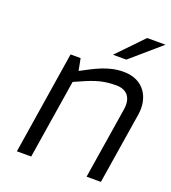

<svg xmlns="http://www.w3.org/2000/svg" viewBox="-134 -832 829 932"><g transform="rotate(20 280.5 -366.5)"><path d="M338 -600H407L561 -733H466ZM60 0H134L199 -409C282 -446 324 -466 404 -466C455 -466 489 -436 479 -370L420 0H494L553 -370C567 -458 522 -540 416 -540C335 -540 275 -504 208 -469L196 -531H144Z"/></g></svg>

Font: Exo
Style: Regular Italic
Weight: 400
Designer: Natanael Gama
Version: Version 1.00